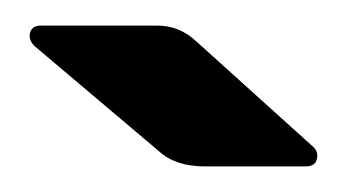

<svg xmlns="http://www.w3.org/2000/svg" viewBox="-20 -560 268 150"><path d="M7 -524Q2 -529 3.5 -534.5Q5 -540 12 -540H103Q120 -540 133 -528L225 -445Q229 -441 227.5 -435.5Q226 -430 219 -430H140Q117 -430 104 -442Z"/></svg>

Font: Zain ExtraBold
Style: Regular
Weight: 800
Designer: Zain,Boutros
Foundry: Mobile Telecommunications Company (Zain), 2024
Version: Version 1.50; ttfautohint (v1.8.4)